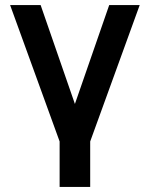

<svg xmlns="http://www.w3.org/2000/svg" viewBox="-20 -560 593 760"><path d="M337 180H216V0L20 -540H140.8L276.5 -148.5L412.3 -540H533L337 0Z"/></svg>

Font: Manrope Variable Light
Style: Regular
Weight: 200
Designer: Mikhail Sharanda
Foundry: Mikhail Sharanda
Version: Version 4.505